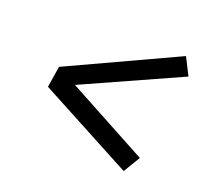

<svg xmlns="http://www.w3.org/2000/svg" viewBox="-88 -690 776 699"><g transform="rotate(20 300.0 -340.5)"><path d="M452 -105 88 -299 101 -381 522 -576 556 -509 178 -339 491 -170Z"/></g></svg>

Font: Iosevka Curly Slab Extended
Style: Italic
Weight: 400
Width: 7
Italic angle: -9°
Monospace: yes
Designer: Belleve Invis
Foundry: Belleve Invis
Version: Version 11.1.0; ttfautohint (v1.8.3)